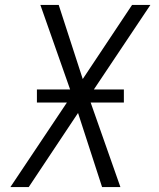

<svg xmlns="http://www.w3.org/2000/svg" viewBox="-20 -755 640 775"><path d="M22 0 250 -341H129V-394H263L143 -735H217L314 -436L513 -735H587L359 -394H480V-341H346L466 0H392L295 -299L96 0Z"/></svg>

Font: Iosevka Light Extended
Style: Italic
Weight: 300
Width: 7
Italic angle: -9°
Monospace: yes
Designer: Belleve Invis
Foundry: Belleve Invis
Version: Version 32.5.0; ttfautohint (v1.8.4)